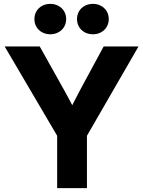

<svg xmlns="http://www.w3.org/2000/svg" viewBox="-20 -966 735 986"><path d="M273.5 -268.8 3.9 -727.5H184L305.1 -510.9Q329.1 -468 354.1 -419.8L367.5 -393.8H335.2L357.6 -438.9Q379.1 -481.4 395.3 -510.9L512.4 -727.5H691.4L426.5 -268.8V0H273.5ZM375.5 -868.1Q375.5 -890.2 386 -908.1Q396.5 -926 415.2 -936Q434 -946.1 457 -946.1Q480.1 -946.1 498.7 -936Q517.3 -926 527.9 -908.1Q538.6 -890.2 538.6 -868.1Q538.6 -845.9 527.9 -828Q517.3 -810.2 498.7 -800.1Q480.1 -790 457 -790Q434 -790 415.2 -800.1Q396.5 -810.2 386 -828Q375.5 -845.9 375.5 -868.1ZM156.7 -868.1Q156.7 -890.2 167.2 -908.1Q177.7 -926 196.3 -936Q214.9 -946.1 238 -946.1Q261 -946.1 279.8 -936Q298.5 -926 309.2 -908.1Q319.8 -890.2 319.8 -868.1Q319.8 -845.9 309.2 -828Q298.5 -810.2 279.8 -800.1Q261 -790 238 -790Q214.9 -790 196.3 -800.1Q177.7 -810.2 167.2 -828Q156.7 -845.9 156.7 -868.1Z"/></svg>

Font: Intratopia Thin
Style: Regular
Weight: 100
Designer: Rasmus Andersson
Foundry: rsms
Version: Version 3.000;Glyphs 3.2.3 (3260)